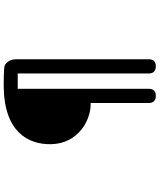

<svg xmlns="http://www.w3.org/2000/svg" viewBox="68 -876 864 1040"><g transform="rotate(-90 500.0 -356.0)"><path d="M539 -318V-692H622V18C622 43 636 56 661 56C686 56 699 43 699 18V-351V-702C699 -737 677 -762 656 -765C631 -767 599 -768 559 -768C303 -768 237 -633 239 -513C241 -363 371 -297 453 -297H462V18C462 43 476 56 501 56C526 56 539 43 539 18V-318Z"/></g></svg>

Font: GenSenRounded2 TW M
Style: Regular
Weight: 500
Version: Version 2.100;PS 2.1;hotconv 16.6.51;makeotf.lib2.5.65220 DE